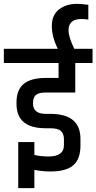

<svg xmlns="http://www.w3.org/2000/svg" viewBox="-49 -910 502 1000"><path d="M343 -428H189Q152 -428 137.5 -415Q123 -402 123 -375V-371Q123 -317 189 -317H213Q370 -317 370 -187V-151Q370 -83 333.5 -50Q297 -17 213 -17Q173 -17 130 -25V70H46V-170H130V-103Q164 -95 204 -95Q284 -95 284 -154V-185Q284 -213 268.5 -227.5Q253 -242 213 -242H189Q37 -242 37 -369V-377Q37 -442 74.5 -473Q112 -504 189 -504H256V-582H-29V-656H252Q221 -718 221 -775Q221 -832 258.5 -861Q296 -890 352 -890Q371 -890 411 -885V-808Q390 -811 376 -811Q308 -811 308 -753Q308 -716 338 -656H433V-582H343Z"/></svg>

Font: Khand Medium
Style: Regular
Weight: 500
Designer: Devanagari: Sanchit Sawaria, Jyotish Sonowal; Latin: Satya Rajpurohit
Foundry: Indian Type Foundry
Version: Version 1.100;PS 1.0;hotconv 1.0.78;makeotf.lib2.5.61930; tt